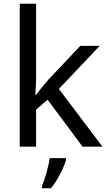

<svg xmlns="http://www.w3.org/2000/svg" viewBox="-20 -780 574 1021"><path d="M172 -363V-760H85V0H172V-197L233 -250L419 0H525L293 -307L510 -536H407L236 -355C218 -335 184 -292 172 -276H168C169 -301 172 -342 172 -363ZM331 70V61H244C239 104 218 176 203 209V221H251C287 178 322 106 331 70Z"/></svg>

Font: Noto Sans Mahajani
Style: Regular
Weight: 400
Designer: Monotype Design Team
Foundry: Monotype Imaging Inc.
Version: Version 2.003